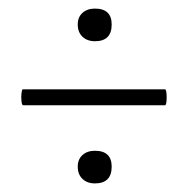

<svg xmlns="http://www.w3.org/2000/svg" viewBox="-20 -416 438 447"><path d="M201 -320Q183 -320 172 -330.5Q161 -341 161 -359Q161 -376 172 -386Q183 -396 201 -396Q240 -396 240 -359Q240 -320 201 -320ZM34 -171Q31 -171 30 -180.5Q29 -190 30 -199Q31 -208 33 -208H364Q368 -208 368 -189.5Q368 -171 364 -171ZM201 11Q183 11 172 0.5Q161 -10 161 -28Q161 -45 172 -55Q183 -65 201 -65Q240 -65 240 -28Q240 11 201 11Z"/></svg>

Font: Cormorant Upright Light
Style: Regular
Weight: 300
Designer: Christian Thalmann (Catharsis Fonts)
Foundry: Catharsis Fonts
Version: Version 3.302;PS 003.302;hotconv 1.0.88;makeotf.lib2.5.64775